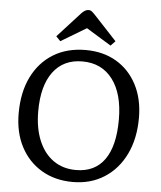

<svg xmlns="http://www.w3.org/2000/svg" viewBox="-62 -987 883 1054"><g transform="rotate(5 380.0 -460.0)"><path d="M378 14Q280 14 206 -30Q132 -74 91 -152.5Q50 -231 50 -336Q50 -452 91.5 -536.5Q133 -621 208.5 -667.5Q284 -714 387 -714Q484 -714 556.5 -671Q629 -628 669.5 -550Q710 -472 710 -368Q710 -254 668.5 -168Q627 -82 552 -34Q477 14 378 14ZM390 -53Q494 -53 547.5 -128.5Q601 -204 601 -349Q601 -491 541 -570.5Q481 -650 374 -650Q270 -650 213 -573.5Q156 -497 156 -357Q156 -264 184.5 -195.5Q213 -127 265.5 -90Q318 -53 390 -53ZM243 -750 219 -775 344 -912Q353 -922 363 -928Q373 -934 383 -934Q394 -934 402 -927.5Q410 -921 424 -906L545 -776L520 -750L383 -834Z"/></g></svg>

Font: Text Regular
Style: Regular
Weight: 400
Designer: Latin by Veronika Burian and Jose Scaglione. Greek by Irene Vlachou. Cyrillic by Vera Evstafieva.
Foundry: TypeTogether
Version: Version 3.002